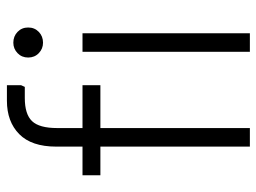

<svg xmlns="http://www.w3.org/2000/svg" viewBox="-116 -644 760 569"><g transform="rotate(-90 264.5 -360.0)"><path d="M114 0V-574Q114 -647 151 -683.5Q188 -720 250 -720H296V-678L291 -667H258Q210 -667 189.5 -645.5Q169 -624 169 -571V0ZM29 -443V-496H296V-443ZM395 0V-496H450V0ZM422 -613Q404 -613 391 -625.5Q378 -638 378 -657Q378 -676 391 -688.5Q404 -701 422 -701Q441 -701 454 -688.5Q467 -676 467 -657Q467 -638 454 -625.5Q441 -613 422 -613Z"/></g></svg>

Font: Fustat Light
Style: Regular
Weight: 300
Designer: Mohamed Gaber, Khaled Hosny, Laura Garcia Mut
Foundry: Kief Type Foundry, Alif Type Foundry, Hard Type Foundry
Version: Version 1.007